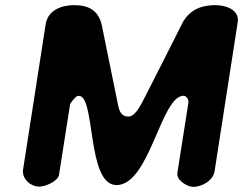

<svg xmlns="http://www.w3.org/2000/svg" viewBox="-20 -727 947 748"><path d="M269 -707C224 -707 167 -690 158 -633L70 -67C64 -30 100 0 133 0C156 0 206 -20 210 -47L253 -320C254 -326 274 -351 282 -353C355 -371 314 -6 434 -6C563 -6 607 -354 695 -354C707 -354 716 -338 714 -327L671 -53C667 -25 709 1 733 1C765 1 810 -22 816 -60L906 -640C914 -690 858 -707 819 -707C767 -707 721 -691 692 -640C670 -595 563 -385 540 -340C529 -320 508 -273 480 -273C449 -273 443 -300 438 -327L377 -627C365 -685 327 -707 269 -707Z"/></svg>

Font: Asimov Print
Style: Regular
Weight: 500
Designer: Google
Version: Version 2.000980: 2014